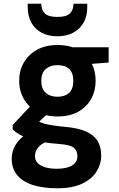

<svg xmlns="http://www.w3.org/2000/svg" viewBox="-20 -780 638 1032"><path d="M288 232Q212 232 157 214.5Q102 197 72.5 161.5Q43 126 43 74Q43 35 61.5 2.5Q80 -30 116 -55.5Q152 -81 204 -99L261 -29Q211 -15 189.5 7.5Q168 30 168 58Q168 82 183 97Q198 112 224 119.5Q250 127 285 127Q319 127 344 119.5Q369 112 382.5 97Q396 82 396 60Q396 31 377 14.5Q358 -2 298 -6Q245 -10 204.5 -17.5Q164 -25 133.5 -35.5Q103 -46 81.5 -59Q60 -72 48 -85V-108L156 -223L261 -192L126 -66L167 -139Q178 -132 189 -126.5Q200 -121 216.5 -116Q233 -111 261 -106.5Q289 -102 332 -98Q398 -92 440.5 -74Q483 -56 503.5 -24Q524 8 524 57Q524 102 499 142Q474 182 422 207Q370 232 288 232ZM289 -154Q225 -154 179 -179.5Q133 -205 108 -248.5Q83 -292 83 -346Q83 -400 108 -443.5Q133 -487 179 -512.5Q225 -538 289 -538Q355 -538 400.5 -512.5Q446 -487 470 -443.5Q494 -400 494 -346Q494 -292 470 -248.5Q446 -205 400.5 -179.5Q355 -154 289 -154ZM289 -260Q329 -260 351.5 -281Q374 -302 374 -345Q374 -389 351.5 -409.5Q329 -430 289 -430Q251 -430 226.5 -409.5Q202 -389 202 -345Q202 -302 226 -281Q250 -260 289 -260ZM378 -429 356 -526H564V-444ZM288 -585Q240 -585 204 -604Q168 -623 148.5 -658.5Q129 -694 129 -743V-760H202Q202 -727 221 -708Q240 -689 288 -689Q337 -689 356 -708Q375 -727 375 -760H449V-742Q449 -693 429 -658Q409 -623 373 -604Q337 -585 288 -585Z"/></svg>

Font: DM Sans 9pt ExtraBold
Style: Regular
Weight: 800
Version: Version 4.004;gftools[0.9.30]